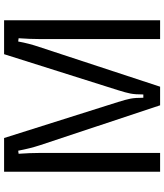

<svg xmlns="http://www.w3.org/2000/svg" viewBox="48 -851 803 939"><g transform="rotate(-90 449.5 -381.5)"><path d="M79 0V-763H244L420 -206Q432 -168 436.5 -145Q441 -122 441 -82H457Q457 -122 461.5 -145Q466 -168 478 -206L654 -763H820V0H728V-590Q728 -635 732 -692L716 -694Q707 -643 689 -590L495 0H404L208 -590Q193 -636 182 -694L167 -692Q171 -635 171 -590V0Z"/></g></svg>

Font: Open Sauce Sans
Style: Regular
Weight: 400
Designer: Alfredo Marco Pradil
Foundry: Creative Sauce Fz LLC
Version: Version 1.477